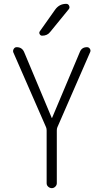

<svg xmlns="http://www.w3.org/2000/svg" viewBox="-20 -975 540 995"><path d="M218.8 -315.4 48.8 -704.1Q45.9 -712.9 51.3 -721.7Q56.6 -730.5 66.4 -730.5Q94.7 -730.5 105.5 -704.1L248 -364.3Q248 -363.3 249 -363.3Q250 -363.3 250 -364.3L393.6 -705.1Q403.3 -730.5 430.7 -730.5Q440.4 -730.5 445.8 -722.2Q451.2 -713.9 447.3 -705.1L277.3 -315.4Q274.4 -308.6 274.4 -298.8V-25.4Q274.4 -15.6 266.6 -7.8Q258.8 0 248.5 0Q238.3 0 230 -7.3Q221.7 -14.6 221.7 -25.4V-298.8Q221.7 -308.6 218.8 -315.4ZM265.6 -924.8Q287.1 -955.1 323.2 -955.1Q334 -955.1 338.4 -944.8Q342.8 -934.6 335.9 -926.8L240.2 -809.6Q225.6 -790 198.2 -790Q190.4 -790 186 -797.4Q181.6 -804.7 185.5 -811.5Z"/></svg>

Font: Rounded Mgen+ 1m light
Style: Regular
Weight: 200
Designer: [Source Han Sans]
Ryoko NISHIZUKA  (kana & ideographs); Paul D. Hunt (Latin, Greek & Cyrillic); Wenlong ZHANG  (bopomofo
Version: Version 1.059.20150602